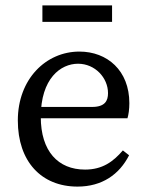

<svg xmlns="http://www.w3.org/2000/svg" viewBox="-20 -678 549 711"><path d="M267 13C358 13 422 -32 458 -103L435 -121C399 -79 359 -50 295 -50C195 -50 131 -118 131 -245C131 -388 205 -442 269 -442C332 -442 380 -390 380 -333C380 -305 369 -282 321 -282H83V-240H452C456 -253 459 -273 459 -296C459 -417 377 -487 274 -487C150 -487 46 -385 46 -232C46 -80 133 13 267 13ZM137 -597H395V-658H137V-597Z"/></svg>

Font: Source Serif Variable
Style: Regular
Weight: 389
Designer: Frank Grießhammer
Foundry: Adobe Systems Incorporated
Version: Version 3.001;hotconv 1.0.111;makeotfexe 2.5.65597